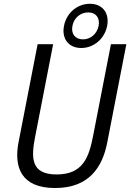

<svg xmlns="http://www.w3.org/2000/svg" viewBox="-20 -958 672 990"><path d="M272 -58.5C136 -58.5 140.5 -147 162 -257L254 -730H174L75.5 -224C51 -96.5 88.5 11.5 264 11.5C439 11.5 508.5 -96 533 -223.5L631.5 -730H552L460 -257C438.5 -147 408 -58.5 272 -58.5ZM399 -710.5C464.5 -710.5 519.5 -759 532.5 -824.5C545 -890.5 509 -938.5 443.5 -938.5C378 -938.5 322.5 -890.5 310 -824.5C297 -759 333.5 -710.5 399 -710.5ZM408 -755C366.5 -755 345.5 -785 353.5 -824.5C361 -864.5 393.5 -894 435 -894C476 -894 496 -864.5 488.5 -824.5C480.5 -785 449 -755 408 -755Z"/></svg>

Font: Monaspace Neon Light
Style: Italic
Weight: 300
Italic angle: -11°
Designer: Riley Cran & the Lettermatic Team
Foundry: Lettermatic
Version: Version 1.200 (Monaspace Neon)